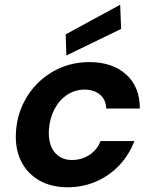

<svg xmlns="http://www.w3.org/2000/svg" viewBox="-20 -778 649 810"><path d="M265 12Q196 12 145.5 -17Q95 -46 69.5 -97Q44 -148 47 -215Q50 -279 74.5 -333.5Q99 -388 141 -429Q183 -470 238 -493Q293 -516 357 -516Q454 -516 512 -464Q570 -412 570 -320H428Q427 -358 401.5 -379Q376 -400 337 -400Q296 -400 262.5 -377.5Q229 -355 209 -316Q189 -277 186 -227Q185 -198 191 -175Q197 -152 210 -136Q223 -120 241.5 -111.5Q260 -103 284 -103Q311 -103 334.5 -112.5Q358 -122 376.5 -140Q395 -158 404 -183H547Q525 -125 483.5 -81Q442 -37 386 -12.5Q330 12 265 12ZM260 -544 257 -633 487 -758 491 -656Z"/></svg>

Font: DM Sans
Style: Bold Italic
Weight: 700
Italic angle: -10°
Designer: Colophon Foundry, Jonny Pinhorn
Foundry: Colophon Foundry
Version: Version 4.004;gftools[0.9.30]